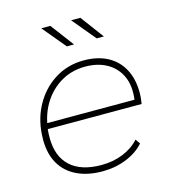

<svg xmlns="http://www.w3.org/2000/svg" viewBox="-108 -809 809 901"><g transform="rotate(-15 296.5 -358.5)"><path d="M280 3Q208 3 155.5 -22.5Q103 -48 75.5 -96Q48 -144 48 -212Q48 -301 84.5 -371Q121 -441 184.5 -482Q248 -523 328 -523Q395 -523 443 -497.5Q491 -472 517 -424Q543 -376 543 -309Q543 -295 541.5 -281Q540 -267 538 -255H82Q80 -235 80 -213Q80 -123 132 -75Q184 -27 283 -27Q340 -27 388 -46.5Q436 -66 467 -101L483 -78Q451 -41 397 -19Q343 3 280 3ZM87 -283H511Q519 -347 500 -392Q479 -441 434 -467Q389 -493 327 -493Q256 -493 200 -456.5Q144 -420 112 -357Q95 -323 87 -283ZM414 -607 320 -720H365L449 -607ZM269 -607 175 -720H219L304 -607Z"/></g></svg>

Font: Montserrat Thin ExtraLight
Style: Italic
Weight: 250
Italic angle: -11.3°
Version: Version 9.000